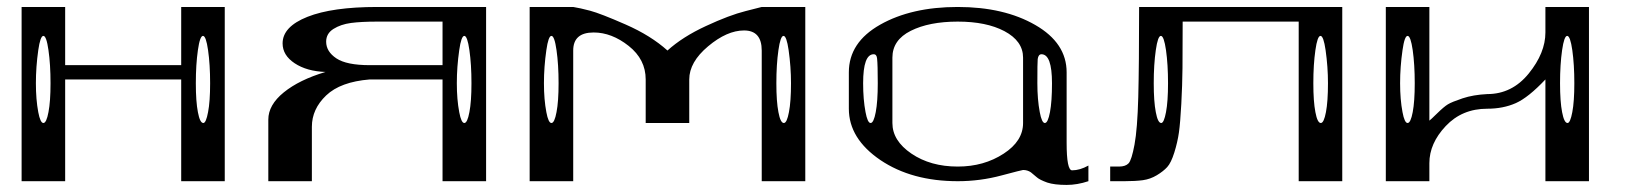

<svg xmlns="http://www.w3.org/2000/svg" viewBox="-20 -520 4663 551"><path d="M583 -281.2Q583 -335 577.1 -376Q571.3 -417 562.5 -417Q553.7 -417 547.9 -376Q542 -335 542 -281.2Q542 -228.5 547.9 -198.2Q553.7 -167 563.5 -167Q571.3 -167 577.1 -198.2Q583 -228.5 583 -281.2ZM125 -281.2Q125 -335 119.1 -376Q113.3 -417 104.5 -417Q95.7 -417 89.8 -376Q83 -328.1 83 -281.2Q83 -234.4 89.8 -198.2Q95.7 -167 104.5 -167Q113.3 -167 119.1 -198.2Q125 -228.5 125 -281.2ZM625 -500V0H500V-292H167V0H42V-500H167V-333H500V-500Z M1333 -281.2Q1333 -335 1327.1 -376Q1321.3 -417 1312.5 -417Q1303.7 -417 1297.9 -376Q1291 -328.1 1291 -281.2Q1291 -234.4 1297.9 -198.2Q1303.7 -167 1312.5 -167Q1321.3 -167 1327.1 -198.2Q1333 -228.5 1333 -281.2ZM875 0H750V-176.8Q750 -218.8 794.4 -254.9Q838.9 -291 914.1 -313.5Q860.4 -315.4 825.7 -338.4Q791 -361.3 791 -395.5Q791 -443.4 862.3 -471.7Q933.6 -500 1062.5 -500H1375V0H1250V-292H1041Q957 -285.2 916 -246.1Q875 -207 875 -156.2ZM1250 -333V-458H1062.5Q1016.6 -458 987.3 -454.1Q958 -450.2 937 -437Q916 -423.8 916 -400.4Q916 -372.1 945.3 -352.5Q974.6 -333 1041 -333Z M2250 -281.2Q2250 -328.1 2243.2 -376Q2237.3 -417 2228.5 -417Q2219.7 -417 2213.9 -376Q2208 -335 2208 -281.2Q2208 -228.5 2213.9 -198.2Q2219.7 -167 2229.5 -167Q2238.3 -167 2244.1 -198.2Q2250 -228.5 2250 -281.2ZM1583 -281.2Q1583 -335 1577.1 -376Q1571.3 -417 1562.5 -417Q1553.7 -417 1547.9 -376Q1541 -328.1 1541 -281.2Q1541 -234.4 1547.9 -198.2Q1553.7 -167 1562.5 -167Q1571.3 -167 1577.1 -198.2Q1583 -228.5 1583 -281.2ZM1500 -500H1625Q1643.6 -497.1 1673.3 -489.3Q1703.1 -481.4 1775.4 -449.7Q1847.7 -418 1895.5 -375Q1938.5 -414.1 2005.9 -445.3Q2073.2 -476.6 2120.1 -488.3L2166 -500H2291V0H2166V-375Q2166 -432.6 2115.2 -432.6Q2066.4 -432.6 2012.2 -387.2Q1958 -341.8 1958 -292V-167H1833V-292Q1833 -349.6 1784.2 -388.2Q1735.4 -426.8 1683.6 -426.8Q1625 -426.8 1625 -375V0H1500Z M2999 -281.2Q2999 -364.3 2968.8 -364.3Q2960 -364.3 2958 -350.6Q2957 -341.8 2957 -281.2Q2957 -234.4 2963.9 -198.2Q2969.7 -167 2978.5 -167Q2987.3 -167 2993.2 -198.2Q2999 -228.5 2999 -281.2ZM2497.1 -351.6Q2496.1 -364.3 2487.3 -364.3Q2457 -364.3 2457 -281.2Q2457 -234.4 2463.9 -198.2Q2469.7 -167 2478.5 -167Q2487.3 -167 2493.2 -198.2Q2499 -228.5 2499 -281.2Q2499 -334 2497.1 -351.6ZM2916 -167V-354.5Q2916 -402.3 2862.3 -430.7Q2810.5 -458 2728.5 -458Q2646.5 -458 2593.8 -431.6Q2541 -405.3 2541 -354.5V-167Q2541 -116.2 2595.7 -79.1Q2650.4 -42 2728.5 -42Q2803.7 -42 2860.4 -79.1Q2916 -115.2 2916 -167ZM2416 -208V-312.5Q2416 -398.4 2505.9 -449.2Q2595.7 -500 2728.5 -500Q2861.3 -500 2951.2 -448.2Q3041 -396.5 3041 -312.5V-110.4Q3041 -31.2 3056.6 -31.2Q3079.1 -31.2 3103.5 -44.9V0Q3071.3 10.7 3041 10.7Q3005.9 10.7 2985.4 3.9Q2963.9 -3.9 2956.1 -10.7Q2948.2 -17.6 2938.5 -25.4Q2928.7 -32.2 2916 -32.2Q2913.1 -32.2 2854.5 -16.6Q2793 0 2728.5 0Q2596.7 0 2506.8 -60.5Q2416 -122.1 2416 -208Z M3791 -281.2Q3791 -328.1 3784.2 -376Q3778.3 -417 3769.5 -417Q3760.7 -417 3754.9 -376Q3749 -335 3749 -281.2Q3749 -228.5 3754.9 -198.2Q3760.7 -167 3770.5 -167Q3779.3 -167 3785.2 -198.2Q3791 -228.5 3791 -281.2ZM3332 -281.2Q3332 -335 3326.2 -376Q3320.3 -417 3311.5 -417Q3302.7 -417 3296.9 -376Q3291 -335 3291 -281.2Q3291 -228.5 3296.9 -198.2Q3302.7 -167 3312.5 -167Q3320.3 -167 3326.2 -198.2Q3332 -228.5 3332 -281.2ZM3832 -500V0H3707V-458H3374Q3374 -374 3373.5 -324.7Q3373 -275.4 3370.1 -221.7Q3367.2 -168 3363.3 -140.1Q3359.4 -112.3 3350.1 -82.5Q3340.8 -52.7 3329.6 -40.5Q3318.4 -28.3 3299.8 -17.1Q3281.2 -5.9 3259.8 -2.9Q3238.3 0 3207 0H3166V-42H3191.4Q3210 -42 3218.8 -51.3Q3227.5 -60.5 3235.8 -105Q3244.1 -149.4 3246.6 -241.7Q3249 -334 3249 -500Z M4498 -281.2Q4498 -335 4492.2 -376Q4486.3 -417 4477.5 -417Q4468.8 -417 4462.9 -376Q4457 -335 4457 -281.2Q4457 -228.5 4462.9 -198.2Q4468.8 -167 4478.5 -167Q4486.3 -167 4492.2 -198.2Q4498 -228.5 4498 -281.2ZM4040 -281.2Q4040 -335 4034.2 -376Q4028.3 -417 4019.5 -417Q4010.7 -417 4004.9 -376Q3998 -328.1 3998 -281.2Q3998 -234.4 4004.9 -198.2Q4010.7 -167 4019.5 -167Q4028.3 -167 4034.2 -198.2Q4040 -228.5 4040 -281.2ZM4248 -208Q4175.8 -208 4128.9 -158.2Q4082 -108.4 4082 -51.8V0H3957V-500H4082V-173.8Q4084 -174.8 4104 -194.3Q4124 -213.9 4135.3 -220.7Q4146.5 -227.5 4177.2 -237.8Q4208 -248 4248 -250Q4319.3 -250 4367.2 -309.1Q4415 -368.2 4415 -426.8V-500H4540V0H4415V-292Q4366.2 -240.2 4330.1 -224.1Q4293.9 -208 4248 -208Z"/></svg>

Font: okolaksMetalik
Style: bold
Weight: 700
Width: 7
Version: Version 0.6